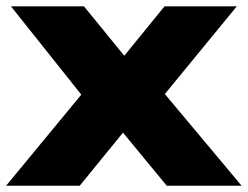

<svg xmlns="http://www.w3.org/2000/svg" viewBox="-32 -592 791 612"><path d="M251.4 -319.8 251.1 -260.3 2.9 -571.8H235.7L394.6 -376.9H333.7L492.4 -571.8H722.8L465 -257.6L454.2 -339.1L738.1 0H499.5L327.7 -208.4H391.9L222.2 0H-12.5Z"/></svg>

Font: Unbounded Variable
Style: Regular
Weight: 400
Designer: Luke Prowse, Jean-Baptiste Morizot, Fátima Lázaro, Florian Runge
Foundry: NaN
Version: Version 1.600;FEAKit 1.0